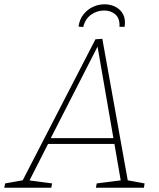

<svg xmlns="http://www.w3.org/2000/svg" viewBox="-55 -875 739 895"><path d="M542 -26 532 -36 619 -20 616 0H392L396 -20L514 -35L509 -27L477 -212L484 -204H161L173 -212L79 -27L75 -35L188 -20L184 0H-35L-31 -20L59 -36L47 -27L390 -692L422 -694ZM178 -224 174 -231H481L475 -223L398 -668H405ZM432 -855Q460 -855 483.5 -843Q507 -831 519 -808Q531 -785 526 -750H502Q504 -789 483 -807.5Q462 -826 431 -826Q397 -826 369.5 -806.5Q342 -787 333 -749L311 -751Q316 -786 335 -809Q354 -832 379.5 -843.5Q405 -855 432 -855Z"/></svg>

Font: Bitter Thin ExtraLight
Style: Italic
Weight: 250
Italic angle: -9°
Version: Version 2.002